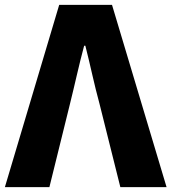

<svg xmlns="http://www.w3.org/2000/svg" viewBox="-29 -765 701 785"><path d="M-9 0H173L257 -340C277 -420 293 -496 315 -578H320C341 -496 356 -420 378 -340L463 0H652L429 -745H213Z"/></svg>

Font: ChiuKong Gothic MN Heavy
Style: Regular
Weight: 900
Designer: Ryoko NISHIZUKA 西塚涼子 (kana, bopomofo & ideographs); Paul D. Hunt (Latin, Greek & Cyrillic); Sandoll Communications 산돌커뮤니
Foundry: Adobe
Version: Version 1.300